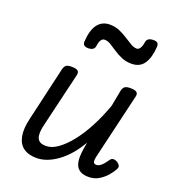

<svg xmlns="http://www.w3.org/2000/svg" viewBox="-146 -914 938 1042"><g transform="rotate(20 323.0 -393.5)"><path d="M183 16Q136 16 107 -5Q78 -26 70 -68.5Q62 -111 77 -173L149 -485Q154 -503 163.5 -509Q173 -515 193 -515Q221 -515 230.5 -506.5Q240 -498 235 -480L160 -163Q153 -133 154 -110Q155 -87 168 -75Q181 -63 209 -63Q242 -63 276.5 -87.5Q311 -112 346 -155.5Q381 -199 412.5 -258.5Q444 -318 470 -390L488 -485Q493 -503 503 -509Q513 -515 533 -515Q561 -515 570.5 -506.5Q580 -498 575 -480L487 -106Q483 -90 483 -79.5Q483 -69 487.5 -64.5Q492 -60 501 -60Q511 -60 520.5 -66Q530 -72 540 -83.5Q550 -95 560 -110Q567 -120 577.5 -121Q588 -122 602 -114Q615 -105 618 -96Q621 -87 615 -78Q605 -58 586.5 -36.5Q568 -15 542 0.5Q516 16 484 16Q451 16 433 4Q415 -8 408.5 -27.5Q402 -47 402.5 -71Q403 -95 407 -119L413 -156Q388 -113 360 -81Q332 -49 302 -27.5Q272 -6 242 5Q212 16 183 16ZM243 -640Q211 -640 212 -667Q216 -735 241.5 -768Q267 -801 311 -801Q342 -801 367.5 -790Q393 -779 415 -764.5Q437 -750 456 -739Q475 -728 491 -728Q502 -728 510 -740Q518 -752 522 -777Q526 -803 562 -803Q579 -803 585.5 -796.5Q592 -790 592 -776Q588 -711 564 -676Q540 -641 492 -641Q461 -641 435 -652Q409 -663 387.5 -677.5Q366 -692 348 -703Q330 -714 312 -714Q300 -714 292 -702Q284 -690 281 -665Q279 -653 269.5 -646.5Q260 -640 243 -640Z"/></g></svg>

Font: Playwrite AT
Style: Italic
Weight: 400
Italic angle: -13.0072°
Designer: Veronika Burian, José Scaglione
Foundry: TypeTogether
Version: Version 1.002